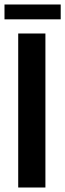

<svg xmlns="http://www.w3.org/2000/svg" viewBox="-27 -834 290 854"><path d="M-7 -814H243V-748H-7ZM54 -685H175V0H54Z"/></svg>

Font: Khand SemiBold
Style: Regular
Weight: 600
Designer: Devanagari: Sanchit Sawaria, Jyotish Sonowal; Latin: Satya Rajpurohit
Foundry: Indian Type Foundry
Version: Version 1.101;PS 1.0;hotconv 1.0.78;makeotf.lib2.5.61930; tt